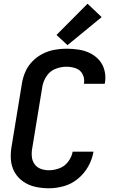

<svg xmlns="http://www.w3.org/2000/svg" viewBox="-20 -1005 616 1033"><path d="M243 8Q283 8 324 -3.5Q365 -15 399.5 -43.5Q434 -72 455 -110Q476 -148 483 -189H371Q366 -161 347 -135.5Q328 -110 299.5 -99.5Q271 -89 243 -89Q220 -89 199.5 -96.5Q179 -104 166.5 -121Q154 -138 151.5 -160.5Q149 -183 153 -205L208 -540Q213 -569 231 -596Q249 -623 278.5 -634.5Q308 -646 337 -646Q364 -646 388 -637.5Q412 -629 424 -606.5Q436 -584 432 -557Q432 -555 431 -554H543Q544 -558 545 -561Q550 -595 542 -626.5Q534 -658 513.5 -681.5Q493 -705 464.5 -719Q436 -733 403.5 -738Q371 -743 337 -743Q305 -743 272.5 -737Q240 -731 209.5 -715.5Q179 -700 154.5 -675Q130 -650 116.5 -619Q103 -588 98 -556L43 -221Q36 -184 38.5 -147Q41 -110 58.5 -79Q76 -48 105 -28Q134 -8 169.5 0Q205 8 243 8ZM343 -762 527 -913 451 -985 284 -817Z"/></svg>

Font: Iosevka Sparkle SmBdObl
Style: Regular
Weight: 600
Italic angle: -9°
Designer: Belleve Invis
Foundry: Belleve Invis
Version: Version 4.5.0; ttfautohint (v1.8.3)